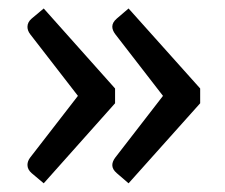

<svg xmlns="http://www.w3.org/2000/svg" viewBox="-20 -502 521 444"><path d="M246.1 -263.2 81.1 -78.1 53.2 -101.6Q43.5 -109.9 43.5 -120.6Q43.5 -129.4 49.8 -137.7L160.2 -280.3L49.8 -422.9Q43.5 -431.2 43.5 -439.9Q43.5 -450.7 53.2 -459L81.1 -482.4L246.1 -297.4ZM442.9 -297.4V-263.2L277.3 -78.1L250 -101.6Q239.7 -110.4 239.7 -120.1Q239.7 -128.4 246.6 -137.7L356.9 -280.3L246.6 -422.9Q239.7 -432.1 239.7 -440.4Q239.7 -450.2 250 -459L277.3 -482.4Z"/></svg>

Font: Lycee Sans
Style: Regular
Weight: 400
Designer: Justin Alvin
Foundry: Alkove Design
Version: Version 1.030